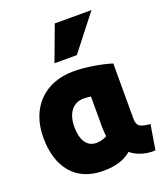

<svg xmlns="http://www.w3.org/2000/svg" viewBox="-160 -964 947 1106"><g transform="rotate(-20 314.0 -411.0)"><path d="M455 -18C422 9 377 36 281 36C114 36 21 -78 21 -262C21 -442 133 -562 315 -562C392 -562 485 -545 546 -526V-187C546 -140 568 -130 628 -125L603 27C536 34 469 0 455 -18ZM360 -202V-391C353 -392 333 -395 317 -395C250 -395 210 -343 210 -259C210 -178 241 -129 299 -129C326 -129 348 -138 364 -146C362 -163 360 -182 360 -202ZM365 -643H228L308 -858H533Z"/></g></svg>

Font: Repo Black
Style: Regular
Weight: 900
Designer: Stefan Peev
Foundry: Context Ltd
Version: Version 1.502